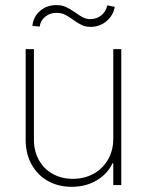

<svg xmlns="http://www.w3.org/2000/svg" viewBox="-20 -722 574 749"><path d="M421.9 -530.3H453.1V0H421.9V-85H418.9Q399.4 -43.5 356.9 -18.3Q314.5 6.8 259.8 6.8Q207.5 6.8 166.7 -16.1Q126 -39.1 103 -80.8Q80.1 -122.6 80.1 -176.8V-530.3H112.3V-177.7Q112.3 -132.8 131.6 -97.9Q150.9 -63 185.5 -43.7Q220.2 -24.4 264.6 -24.4Q308.6 -24.4 344.5 -43.9Q380.4 -63.5 401.1 -99.1Q421.9 -134.8 421.9 -180.7ZM199.2 -702.1Q221.2 -702.1 236.6 -695.1Q252 -688 274.4 -672.9Q290.5 -660.6 303.7 -654.1Q316.9 -647.5 333 -647.5Q356.9 -647.5 375.5 -662.4Q394 -677.2 398.4 -701.2L427.7 -695.3Q421.4 -660.6 394.8 -638.9Q368.2 -617.2 334 -617.2Q314 -617.2 299.8 -623.8Q285.6 -630.4 265.6 -644.5Q247.1 -658.2 233.2 -665Q219.2 -671.9 200.2 -671.9Q174.8 -671.9 156.2 -656.7Q137.7 -641.6 134.8 -618.2L106.4 -621.1Q109.9 -656.7 136.2 -679.4Q162.6 -702.1 199.2 -702.1Z"/></svg>

Font: Pretendard Std Thin
Style: Regular
Weight: 100
Designer: Base glyphs from Inter by Rasmus Andersson; Hangeul glyphs from Noto Sans CJK(Source Han Sans) by Jang Soo-young and Kan
Foundry: Kil Hyung-jin
Version: Version 1.309